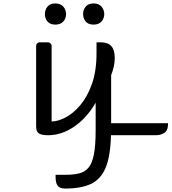

<svg xmlns="http://www.w3.org/2000/svg" viewBox="-20 -786 997 1116"><path d="M280 -520V-80Q316 -80 360.5 -103Q405 -126 446 -174Q487 -222 514 -297Q541 -372 541 -477V-540H566Q607 -540 627 -518Q647 -496 647 -449Q647 -422 641 -397Q635 -372 626 -349V-70H957Q957 -27 935 -13.5Q913 0 887 0H625Q622 123 593.5 190Q565 257 507.5 283.5Q450 310 359 310Q328 310 315.5 294Q303 278 303 241V230H359Q406 230 439.5 222Q473 214 494.5 188.5Q516 163 526 110.5Q536 58 536 -30V-189Q486 -102 412.5 -51Q339 0 259 0Q222 0 206 -10.5Q190 -21 190 -51V-520Q190 -528 196 -534Q202 -540 210 -540H259Q267 -540 273.5 -534Q280 -528 280 -520ZM241 -704Q241 -729 256 -747.5Q271 -766 302 -766Q332 -766 348 -747.5Q364 -729 364 -704Q364 -679 348 -661Q332 -643 302 -643Q271 -643 256 -661Q241 -679 241 -704ZM463 -704Q463 -729 478 -747.5Q493 -766 524 -766Q554 -766 570 -747.5Q586 -729 586 -704Q586 -679 570 -661Q554 -643 524 -643Q493 -643 478 -661Q463 -679 463 -704Z"/></svg>

Font: Warnes
Style: Regular
Weight: 400
Designer: Eduardo Rodriguez Tunni
Foundry: Eduardo Rodriguez Tunni
Version: Version 1.002; ttfautohint (v1.8.4.7-5d5b);gftools[0.9.23]